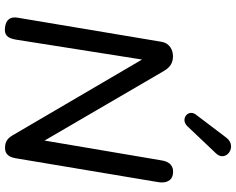

<svg xmlns="http://www.w3.org/2000/svg" viewBox="-110 -844 961 782"><g transform="rotate(90 371.0 -453.5)"><path d="M92 7C123 11 136 -2 142 -38L223 -551L531 -25C544 -3 557 7 583 7C607 7 620 -7 625 -36L722 -615C728 -647 718 -674 687 -677C657 -681 639 -663 634 -632L553 -154L269 -641C253 -668 234 -677 209 -677C185 -677 157 -664 151 -632L53 -47C46 -13 63 4 92 7ZM494 -735 605 -852C644 -892 577 -942 541 -894L447 -770C424 -739 465 -706 494 -735Z"/></g></svg>

Font: SN Pro Medium
Style: Italic
Weight: 400
Italic angle: -9°
Designer: Tobias Whetton
Foundry: Supernotes
Version: Version 1.001;Glyphs 3.2 (3249)